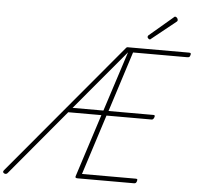

<svg xmlns="http://www.w3.org/2000/svg" viewBox="-127 -1330 1456 1420"><g transform="rotate(5 600.5 -620.0)"><path d="M919 0H500Q490 0 486 -3.5Q482 -7 485 -15L635 -481H389L-14 1Q-21 11 -28.5 13Q-36 15 -44 11Q-52 6 -52.5 0Q-53 -6 -44 -16L770 -988Q775 -995 779.5 -997Q784 -999 794 -998H1241Q1252 -998 1253.5 -993Q1255 -988 1253 -981Q1250 -970 1245.5 -966.5Q1241 -963 1231 -963H828L685 -516H1021Q1026 -516 1028 -512Q1030 -508 1027 -499Q1023 -489 1018.5 -485Q1014 -481 1009 -481H673L530 -35H929Q940 -35 941 -30.5Q942 -26 940 -18Q937 -8 932.5 -4Q928 0 919 0ZM418 -516H647L791 -961ZM943 -1070Q937 -1070 931 -1076Q925 -1082 925 -1087Q925 -1089 926 -1092Q927 -1095 929 -1098L1103 -1246Q1106 -1249 1109 -1251.5Q1112 -1254 1115 -1254Q1120 -1254 1125 -1250.5Q1130 -1247 1133 -1241.5Q1136 -1236 1136 -1230Q1136 -1228 1135.5 -1225.5Q1135 -1223 1132 -1220L954 -1077Q950 -1074 948 -1072Q946 -1070 943 -1070Z"/></g></svg>

Font: Playwrite BE VLG Thin
Style: Regular
Weight: 250
Designer: Veronika Burian, José Scaglione
Foundry: TypeTogether
Version: Version 1.002